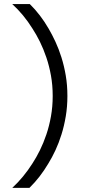

<svg xmlns="http://www.w3.org/2000/svg" viewBox="-20 -720 440 940"><path d="M310 -250Q310 -198 302 -150.5Q294 -103 281 -61.6Q268 -20.1 251.5 15.4Q235 50.9 217 79.9Q177 147.9 124 199.9H40Q96 147.9 139 79.9Q158 50.9 175.5 15.4Q193 -20.1 207 -61.6Q221 -103 229.5 -150.5Q238 -198 238 -250Q238 -303 229.5 -350Q221 -397 207 -438.5Q193 -480 175.5 -515.5Q158 -551 139 -580Q96 -649 40 -700H126Q178 -649 218 -580Q235 -551 251.5 -515.5Q268 -480 281 -438.5Q294 -397 302 -350Q310 -303 310 -250Z"/></svg>

Font: PT Root UI Web
Style: Regular
Weight: 400
Designer: Vitaly Kuzmin
Foundry: ParaType Ltd.
Version: Version 1.000W